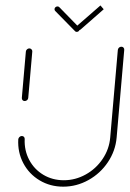

<svg xmlns="http://www.w3.org/2000/svg" viewBox="-20 -700 486 720"><path d="M72.6 -321.1Q67.4 -321.1 64.4 -324.6Q61.5 -328.1 61.9 -333L77 -506.7Q77.4 -511.5 81.3 -515Q85.2 -518.5 90 -518.5Q94.8 -518.5 98.1 -515Q101.5 -511.5 101.1 -506.7L85.9 -333Q85.6 -328.1 81.7 -324.6Q77.8 -321.1 72.6 -321.1ZM435.2 -524.8Q440.4 -524.8 443.3 -521.3Q446.3 -517.8 445.9 -513L417.4 -184.4Q413 -134.1 384.6 -91.9Q356.3 -49.6 311.7 -24.8Q267 0 217 0Q168.1 0 128.5 -23.7Q88.9 -47.4 67.4 -88.1Q45.9 -128.9 48.5 -177.4Q48.9 -182.2 52.8 -186.1Q56.7 -190 61.9 -190Q66.7 -190 69.8 -186.7Q73 -183.3 72.6 -178.5Q70.7 -136.3 89.4 -100.7Q108.1 -65.2 142.4 -44.6Q176.7 -24.1 219.3 -24.1Q262.6 -24.1 301.3 -45.6Q340 -67 364.8 -103.9Q389.6 -140.7 393.3 -184.4L421.9 -513Q422.6 -518.1 426.3 -521.5Q430 -524.8 435.2 -524.8ZM184.4 -665.9Q184.8 -670.4 188.1 -673.1Q191.5 -675.9 195.6 -675.9Q199.6 -675.9 202.2 -673.3L276.3 -597.4Q278.9 -594.8 278.9 -591.5Q278.9 -586.7 275.6 -583.5Q272.2 -580.4 267.8 -580.4Q263.7 -580.4 261.5 -583L187 -658.9Q184.4 -661.5 184.4 -665.9ZM368.9 -665.2 282.6 -589.6Q280 -587 275.6 -587Q271.5 -587 268.9 -589.6Q266.3 -592.2 266.3 -596.3Q266.3 -601.1 270 -604.1L356.7 -679.6Z"/></svg>

Font: 26F Galaxy Sans Thin
Style: Italic
Weight: 100
Italic angle: -4.99998°
Designer: C₂₉H₂₅N₃O₅
Version: Version 1.200